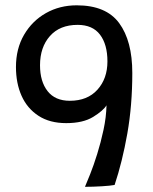

<svg xmlns="http://www.w3.org/2000/svg" viewBox="-20 -702 574 722"><path d="M411 -6.5Q395.5 -3.5 362.8 -1.5Q330 0.5 299.5 0.5Q306 -14.5 319 -47Q332 -79.5 345.5 -122.8Q359 -166 369.2 -213.5Q379.5 -261 380.5 -306Q368.5 -286 330.5 -262.5Q292.5 -239 229 -239Q167 -239 124.8 -266.5Q82.5 -294 61.2 -341.5Q40 -389 40 -450Q40 -519 70.5 -571.2Q101 -623.5 152.8 -652.8Q204.5 -682 268.5 -682Q379 -682 428.2 -615Q477.5 -548 477.5 -427.5Q477.5 -306 458.8 -199.8Q440 -93.5 411 -6.5ZM272 -608.5Q205 -608.5 167.8 -566.5Q130.5 -524.5 130.5 -456.5Q130.5 -395.5 159 -359.2Q187.5 -323 242.5 -323Q309 -323 346.5 -364.8Q384 -406.5 384 -471Q384 -535 356 -571.8Q328 -608.5 272 -608.5Z"/></svg>

Font: Grandstander
Style: Regular
Weight: 400
Designer: Tyler Finck
Foundry: Etcetera Type Co
Version: Version 1.200; ttfautohint (v1.8.3)